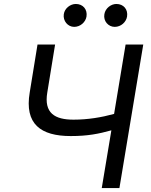

<svg xmlns="http://www.w3.org/2000/svg" viewBox="-20 -953 765 973"><path d="M170.1 -727.3 130.7 -485.1C103.3 -324.2 186.1 -263.5 338.8 -263.5C424.7 -263.5 480.8 -274.9 544.4 -292.6L495.7 0H585.2L706 -727.3H616.5L558.2 -375.7C493.6 -358 424.7 -346.6 352.3 -346.6C258.2 -346.6 201.7 -379.3 219.8 -485.1L259.2 -727.3ZM303.3 -881C298.3 -847.3 323.5 -816.8 355.8 -816.8C387.8 -816.8 413.7 -841.3 418.3 -869C424 -905.2 400.6 -932.9 364.3 -932.9C336.6 -932.9 307.5 -911.2 303.3 -881ZM508.9 -881C502.8 -845.9 529.1 -816.8 561.4 -816.8C593.4 -816.8 619.3 -841.3 623.9 -869C629.6 -905.2 606.2 -932.9 570 -932.9C542.3 -932.9 513.8 -911.2 508.9 -881Z"/></svg>

Font: Margiela Sans Text
Style: Italic
Weight: 400
Italic angle: -9.39999°
Designer: Stefan Endress, Andreas Faust
Version: Version 1.100;FEAKit 1.0